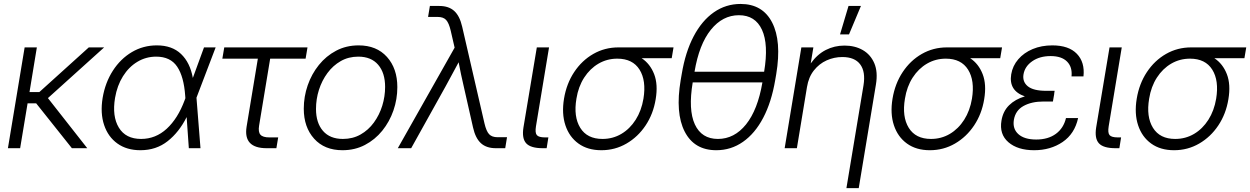

<svg xmlns="http://www.w3.org/2000/svg" viewBox="-20 -758 6394 982"><path d="M168.5 -515.6 130.9 -287.1H181.2L434.1 -515.6H512.7L225.1 -256.3L426.3 0H347.7L165 -229.5H121.1L83 0H20.5L106 -515.6Z M698.2 10.3Q628.4 10.3 580.6 -23.9Q532.7 -58.1 512.5 -118.7Q492.2 -179.2 504.9 -257.3Q518.1 -335.4 557.1 -396.2Q596.2 -457 654.3 -491.5Q712.4 -525.9 782.2 -525.9Q859.9 -525.9 906 -481.9Q952.1 -438 966.3 -359.4L1023.4 -515.6H1083L984.9 -258.3L1005.4 0H945.8L934.6 -159.2Q896 -82 837.4 -35.9Q778.8 10.3 698.2 10.3ZM928.2 -255.9 927.2 -268.6Q920.4 -366.2 886 -417.2Q851.6 -468.3 778.8 -468.3Q726.6 -468.3 682.6 -441.9Q638.7 -415.5 608.9 -367.9Q579.1 -320.3 568.4 -257.3Q552.7 -163.1 587.9 -105.2Q623 -47.4 701.7 -47.4Q775.9 -47.4 832.8 -99.6Q889.6 -151.9 924.3 -245.1Z M1343.8 0Q1223.6 0 1241.2 -109.9L1298.8 -458H1117.2L1127 -515.6H1552.7L1543 -458H1361.8L1305.2 -115.7Q1299.8 -83 1312 -69.1Q1324.2 -55.2 1357.9 -55.2H1402.8L1393.6 0Z M1731.9 10.3Q1639.6 10.3 1586.7 -48.6Q1533.7 -107.4 1533.7 -202.1Q1533.7 -263.7 1553.7 -321.5Q1573.7 -379.4 1610.8 -425.5Q1647.9 -471.7 1699.5 -498.8Q1751 -525.9 1814 -525.9Q1906.2 -525.9 1959.2 -466.8Q2012.2 -407.7 2012.2 -312.5Q2012.2 -250.5 1992.2 -192.9Q1972.2 -135.3 1935.1 -89.4Q1897.9 -43.5 1846.4 -16.6Q1794.9 10.3 1731.9 10.3ZM1733.9 -47.4Q1784.2 -47.4 1824.2 -70.1Q1864.3 -92.8 1892.3 -131.3Q1920.4 -169.9 1935.1 -217.3Q1949.7 -264.6 1949.7 -313.5Q1949.7 -385.3 1914.1 -426.8Q1878.4 -468.3 1812.5 -468.3Q1762.7 -468.3 1722.9 -445.6Q1683.1 -422.9 1654.8 -384.5Q1626.5 -346.2 1611.3 -298.6Q1596.2 -251 1596.2 -200.7Q1596.2 -129.9 1631.8 -88.6Q1667.5 -47.4 1733.9 -47.4Z M2014.6 0 2305.2 -514.2 2285.2 -601.1Q2275.9 -640.6 2261.7 -656Q2247.6 -671.4 2218.8 -671.4H2169.4L2178.7 -727.5H2227.1Q2274.9 -727.5 2303 -702.1Q2331.1 -676.8 2343.8 -621.6L2458 -126.5Q2467.3 -86.9 2481.7 -71.5Q2496.1 -56.2 2524.9 -56.2H2573.2L2564 0H2516.1Q2467.8 0 2439.7 -25.6Q2411.6 -51.3 2399.4 -106L2352.1 -314.9Q2344.7 -346.2 2338.1 -377.4Q2331.5 -408.7 2325.7 -439.5Q2309.1 -408.7 2292.2 -377.4Q2275.4 -346.2 2258.3 -314.9L2083 0Z M2756.3 0Q2694.3 0 2671.4 -24.9Q2648.4 -49.8 2657.2 -106L2725.6 -515.6H2788.1L2721.2 -111.8Q2715.8 -78.6 2725.8 -66.9Q2735.8 -55.2 2768.1 -55.2H2784.7L2775.9 0Z M3055.7 10.3Q2985.8 10.3 2938.7 -23.7Q2891.6 -57.6 2871.8 -117.2Q2852.1 -176.8 2864.7 -253.4Q2877.4 -330.1 2916.7 -389.4Q2956.1 -448.7 3014.6 -482.2Q3073.2 -515.6 3143.1 -515.6H3424.8L3415.5 -460.4H3261.7Q3305.2 -431.6 3325.7 -378.7Q3346.2 -325.7 3333.5 -250.5Q3321.3 -175.3 3282 -116.5Q3242.7 -57.6 3184.1 -23.7Q3125.5 10.3 3055.7 10.3ZM3137.2 -458Q3085 -458 3041.3 -432.6Q2997.6 -407.2 2967.8 -361.1Q2938 -314.9 2928.2 -253.4Q2912.6 -161.1 2947.8 -104.2Q2982.9 -47.4 3061.5 -47.4Q3114.3 -47.4 3158 -73.2Q3201.7 -99.1 3231.2 -145.5Q3260.7 -191.9 3271 -253.4Q3286.1 -345.7 3251 -401.9Q3215.8 -458 3137.2 -458Z M3643.6 10.3Q3530.8 10.3 3481.9 -85Q3433.1 -180.2 3461.4 -348.1L3466.8 -379.4Q3485.4 -491.7 3527.6 -572Q3569.8 -652.3 3631.1 -695.1Q3692.4 -737.8 3767.6 -737.8Q3880.4 -737.8 3929.2 -642.8Q3978 -547.9 3950.2 -379.4L3944.8 -348.1Q3925.8 -235.8 3883.5 -155.5Q3841.3 -75.2 3780 -32.5Q3718.8 10.3 3643.6 10.3ZM3532.2 -391.1H3888.2Q3911.6 -531.2 3877.2 -605.7Q3842.8 -680.2 3759.3 -680.2Q3675.8 -680.2 3615.7 -605.7Q3555.7 -531.2 3532.2 -391.1ZM3651.9 -47.4Q3735.8 -47.4 3795.7 -121.8Q3855.5 -196.3 3879.4 -336.4H3522.9Q3499.5 -196.3 3533.9 -121.8Q3568.4 -47.4 3651.9 -47.4Z M4107.4 -313 4055.7 0H3993.2L4078.6 -515.6H4140.1L4126.5 -433.6Q4159.7 -480 4203.6 -502.4Q4247.6 -524.9 4299.3 -524.9Q4352.5 -524.9 4392.6 -502Q4432.6 -479 4451.7 -434.6Q4470.7 -390.1 4460 -325.7L4372.1 204.1H4309.1L4396.5 -321.8Q4407.7 -391.1 4379.6 -428.7Q4351.6 -466.3 4288.1 -466.3Q4246.1 -466.3 4208 -449.2Q4169.9 -432.1 4142.8 -397.9Q4115.7 -363.8 4107.4 -313ZM4276.4 -582 4319.8 -727.5H4383.3L4322.3 -582Z M4735.8 10.3Q4666 10.3 4618.9 -23.7Q4571.8 -57.6 4552 -117.2Q4532.2 -176.8 4544.9 -253.4Q4557.6 -330.1 4596.9 -389.4Q4636.2 -448.7 4694.8 -482.2Q4753.4 -515.6 4823.2 -515.6H5105L5095.7 -460.4H4941.9Q4985.4 -431.6 5005.9 -378.7Q5026.4 -325.7 5013.7 -250.5Q5001.5 -175.3 4962.2 -116.5Q4922.9 -57.6 4864.3 -23.7Q4805.7 10.3 4735.8 10.3ZM4817.4 -458Q4765.1 -458 4721.4 -432.6Q4677.7 -407.2 4647.9 -361.1Q4618.2 -314.9 4608.4 -253.4Q4592.8 -161.1 4627.9 -104.2Q4663.1 -47.4 4741.7 -47.4Q4794.4 -47.4 4838.1 -73.2Q4881.8 -99.1 4911.4 -145.5Q4940.9 -191.9 4951.2 -253.4Q4966.3 -345.7 4931.2 -401.9Q4896 -458 4817.4 -458Z M5269 10.3Q5185.1 10.3 5137.7 -30.5Q5090.3 -71.3 5102.1 -141.1Q5109.9 -189 5141.1 -219.7Q5172.4 -250.5 5221.7 -265.1Q5138.2 -293.9 5151.9 -377.9Q5159.2 -421.4 5188 -454.8Q5216.8 -488.3 5261.7 -507.1Q5306.6 -525.9 5362.3 -525.9Q5446.3 -525.9 5487.8 -482.7Q5529.3 -439.5 5521.5 -367.2H5460.4Q5465.3 -415 5437.5 -443.1Q5409.7 -471.2 5353.5 -471.2Q5297.4 -471.2 5259.5 -444.8Q5221.7 -418.5 5214.8 -377.9Q5208.5 -339.8 5236.8 -316.7Q5265.1 -293.5 5331.1 -293.5H5374L5371.6 -278.8H5372.1L5365.2 -238.8H5316.9Q5256.3 -238.8 5215.1 -216.1Q5173.8 -193.4 5165.5 -145Q5158.2 -99.1 5188.7 -71.8Q5219.2 -44.4 5279.8 -44.4Q5340.8 -44.4 5380.4 -73.5Q5419.9 -102.5 5432.1 -154.3H5494.1Q5476.6 -73.7 5414.8 -31.7Q5353 10.3 5269 10.3Z M5685.5 0Q5623.5 0 5600.6 -24.9Q5577.6 -49.8 5586.4 -106L5654.8 -515.6H5717.3L5650.4 -111.8Q5645 -78.6 5655 -66.9Q5665 -55.2 5697.3 -55.2H5713.9L5705.1 0Z M5984.9 10.3Q5915 10.3 5867.9 -23.7Q5820.8 -57.6 5801 -117.2Q5781.2 -176.8 5793.9 -253.4Q5806.6 -330.1 5845.9 -389.4Q5885.3 -448.7 5943.8 -482.2Q6002.4 -515.6 6072.3 -515.6H6354L6344.7 -460.4H6190.9Q6234.4 -431.6 6254.9 -378.7Q6275.4 -325.7 6262.7 -250.5Q6250.5 -175.3 6211.2 -116.5Q6171.9 -57.6 6113.3 -23.7Q6054.7 10.3 5984.9 10.3ZM6066.4 -458Q6014.2 -458 5970.5 -432.6Q5926.8 -407.2 5897 -361.1Q5867.2 -314.9 5857.4 -253.4Q5841.8 -161.1 5877 -104.2Q5912.1 -47.4 5990.7 -47.4Q6043.5 -47.4 6087.2 -73.2Q6130.9 -99.1 6160.4 -145.5Q6189.9 -191.9 6200.2 -253.4Q6215.3 -345.7 6180.2 -401.9Q6145 -458 6066.4 -458Z"/></svg>

Font: Inter Display Light
Style: Italic
Weight: 300
Italic angle: -9.39999°
Designer: Rasmus Andersson
Foundry: rsms
Version: Version 4.000;git-a52131595